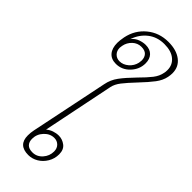

<svg xmlns="http://www.w3.org/2000/svg" viewBox="-289 -918 960 960"><g transform="rotate(45 190.5 -438.0)"><path d="M89 -58Q89 -78 93 -97L178 -509Q185 -546 207.5 -576.5Q230 -607 271 -649Q306 -684 325.5 -709Q345 -734 350 -762Q352 -769 352 -783Q352 -819 325 -841.5Q298 -864 249 -864Q199 -864 163 -836Q127 -808 111 -761Q126 -780 147 -787.5Q168 -795 186 -795Q217 -795 234 -777.5Q251 -760 251 -729Q251 -687 220.5 -654.5Q190 -622 147 -622Q114 -622 96 -643Q78 -664 78 -702Q78 -718 83 -745Q96 -808 143.5 -847Q191 -886 256 -886Q313 -886 347 -860Q381 -834 381 -789Q381 -776 378 -761Q372 -731 350.5 -702.5Q329 -674 290 -633Q254 -595 234.5 -570Q215 -545 210 -520L133 -143Q147 -155 164.5 -161Q182 -167 200 -167Q225 -167 246 -151Q267 -135 267 -102Q267 -71 251.5 -45Q236 -19 211.5 -4.5Q187 10 160 10Q89 10 89 -58ZM225 -708Q227 -720 227 -725Q227 -747 215 -760Q203 -773 178 -773Q151 -773 131 -754Q111 -735 106 -708Q104 -698 104 -693Q104 -671 117.5 -657.5Q131 -644 151 -644Q176 -644 197.5 -662.5Q219 -681 225 -708ZM239 -94Q239 -116 225.5 -129.5Q212 -143 192 -143Q162 -143 139 -118.5Q116 -94 116 -61Q116 -39 128 -26.5Q140 -14 165 -14Q196 -14 217.5 -38Q239 -62 239 -94Z"/></g></svg>

Font: Taviraj Thin
Style: Italic
Weight: 250
Italic angle: -12°
Designer: Katatrad Team
Foundry: CadsonDemak
Version: Version 1.001